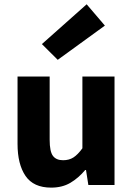

<svg xmlns="http://www.w3.org/2000/svg" viewBox="-20 -846 608 878"><path d="M214 12Q133.3 12 96.7 -41.5Q60.2 -95 60.2 -188V-496H207.1V-207Q207.1 -153.2 222 -133.3Q236.9 -113.3 268.5 -113.3Q296 -113.3 315.8 -126Q335.5 -138.6 356.8 -167.9V-496H503.7V0H384L373.3 -68.6H369.7Q338.8 -31.8 301.7 -9.9Q264.5 12 214 12ZM244 -572.4 171.6 -644.4 376.3 -826.4 459.6 -728.9Z"/></svg>

Font: Source Sans Variable
Style: Regular
Weight: 200
Designer: Paul D. Hunt
Foundry: Adobe Systems Incorporated
Version: Version 3.006;hotconv 1.0.111;makeotfexe 2.5.65597